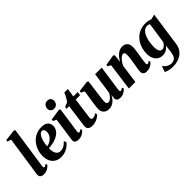

<svg xmlns="http://www.w3.org/2000/svg" viewBox="55 -1803 3039 3039"><g transform="rotate(-45 1575.0 -283.0)"><path d="M186.5 -97.5Q185 -80.5 189.5 -72.2Q194 -64 203.5 -64Q212 -64 222.5 -68.8Q233 -73.5 249.5 -88L262 -59.5Q250.5 -45.5 230.5 -29Q210.5 -12.5 181.2 -0.8Q152 11 112.5 11Q93 11 75.5 4.2Q58 -2.5 47 -17Q36 -31.5 36 -55Q36 -60 36.8 -67.5Q37.5 -75 38.8 -83.2Q40 -91.5 41 -97.5L137 -745.5L71.5 -765L78 -794.5L268 -817L290 -803Z M729 -101Q715.5 -80.5 685.2 -54Q655 -27.5 609.8 -8Q564.5 11.5 506 11.5Q452 11.5 413.8 -6.8Q375.5 -25 351.5 -55.8Q327.5 -86.5 316.5 -124.8Q305.5 -163 305 -203.5Q305 -277.5 328 -340.2Q351 -403 392.8 -449.8Q434.5 -496.5 490.8 -522.5Q547 -548.5 612.5 -548.5Q665.5 -548.5 698.2 -533.5Q731 -518.5 746.8 -492.5Q762.5 -466.5 763 -434Q763.5 -387.5 744 -353.2Q724.5 -319 691.8 -295.2Q659 -271.5 619.2 -256.5Q579.5 -241.5 539 -234.5Q498.5 -227.5 464 -226.5Q462.5 -191 467.5 -161.2Q472.5 -131.5 484.5 -109.5Q496.5 -87.5 516 -75.2Q535.5 -63 563 -63Q597 -63 623.8 -74.2Q650.5 -85.5 671.2 -102.8Q692 -120 707 -137.5ZM580.5 -498.5Q553 -498.5 532.5 -476.8Q512 -455 498 -420Q484 -385 475.8 -344.8Q467.5 -304.5 465 -267.5Q484.5 -269.5 506.8 -278Q529 -286.5 550 -300.8Q571 -315 588 -334.8Q605 -354.5 615 -379.2Q625 -404 624.5 -433.5Q623.5 -468 612 -483.2Q600.5 -498.5 580.5 -498.5Z M893 11Q867 11 847.8 3Q828.5 -5 819 -20Q809.5 -35 812 -58Q814 -73 818.2 -101.5Q822.5 -130 828 -169Q833.5 -208 840.2 -255Q847 -302 854 -354Q861 -406 868.5 -460L812 -486L817.5 -516.5L1004 -545L1027.5 -530.5L965.5 -98Q963 -80 967.5 -72Q972 -64 982 -64Q992 -64 1002.2 -69.2Q1012.5 -74.5 1027.5 -88L1040 -59.5Q1030.5 -47 1011 -30.5Q991.5 -14 962 -1.5Q932.5 11 893 11ZM962 -609.5Q928.5 -609.5 907.2 -632.5Q886 -655.5 887 -685Q888.5 -723.5 911.8 -750.2Q935 -777 976.5 -777Q1014.5 -777 1034.5 -754Q1054.5 -731 1054 -703Q1054 -665 1031 -637.2Q1008 -609.5 962 -609.5Z M1269.5 -186.5Q1267 -166.5 1264.8 -150.2Q1262.5 -134 1261.2 -122Q1260 -110 1260 -101Q1260 -85 1269 -77.2Q1278 -69.5 1293 -69.5Q1314 -69.5 1334.2 -77.8Q1354.5 -86 1371.5 -101.5L1383 -68Q1366.5 -48 1339.5 -30Q1312.5 -12 1277 -0.8Q1241.5 10.5 1198.5 10.5Q1159 10.5 1132.2 -9.5Q1105.5 -29.5 1107.5 -73Q1107.5 -77 1108.2 -84.2Q1109 -91.5 1110.8 -104.5Q1112.5 -117.5 1115.2 -137.8Q1118 -158 1122 -187.5L1159.5 -470.5H1100.5L1108.5 -507.5L1176.5 -534.5Q1191 -548 1206.5 -572.8Q1222 -597.5 1236 -625.5Q1250 -653.5 1259 -677H1338.5L1316.5 -532.5H1415L1406 -470.5H1308Z M1577.5 11Q1544.5 11 1516.5 -2Q1488.5 -15 1471.2 -41Q1454 -67 1453.5 -106Q1453.5 -122.5 1455.2 -143.5Q1457 -164.5 1460 -187.8Q1463 -211 1466.2 -234.2Q1469.5 -257.5 1473 -278L1501 -460.5L1443.5 -490.5L1449 -521.5L1631.5 -545L1654 -530.5L1622.5 -286.5Q1620 -265.5 1616.8 -242.5Q1613.5 -219.5 1610.8 -198Q1608 -176.5 1606.2 -159.5Q1604.5 -142.5 1604.5 -132.5Q1604.5 -112 1608.5 -99.2Q1612.5 -86.5 1621.8 -80.2Q1631 -74 1646 -74Q1667.5 -74 1688.2 -88.8Q1709 -103.5 1727 -126.8Q1745 -150 1757.5 -174L1809.5 -537.5H1956L1893.5 -98Q1891 -80 1896.8 -72Q1902.5 -64 1912 -64Q1921 -64 1931.5 -69.5Q1942 -75 1957 -88L1970 -59.5Q1961 -46.5 1941 -30Q1921 -13.5 1893 -1.5Q1865 10.5 1831 10.5Q1792 10.5 1773 -5.2Q1754 -21 1751.5 -47.5Q1751.5 -51.5 1752 -59.2Q1752.5 -67 1753.5 -76.8Q1754.5 -86.5 1756 -97Q1757.5 -107.5 1759 -116.5L1757 -117Q1744.5 -93.5 1727.2 -70.8Q1710 -48 1687.8 -29.5Q1665.5 -11 1638 0Q1610.5 11 1577.5 11Z M2226 -395Q2241 -423.5 2261 -450.2Q2281 -477 2305.8 -498.5Q2330.5 -520 2359 -532.8Q2387.5 -545.5 2420 -545.5Q2475 -545.5 2506 -513.2Q2537 -481 2537 -416Q2537 -395 2533.5 -365.8Q2530 -336.5 2525 -305Q2520 -273.5 2515.5 -245.5Q2511.5 -220 2506.8 -191.5Q2502 -163 2498.5 -137Q2495 -111 2494 -93Q2494 -75.5 2499.5 -69.8Q2505 -64 2512 -64Q2520.5 -64 2531.2 -69.2Q2542 -74.5 2557 -87L2569.5 -59Q2561.5 -48.5 2541.8 -32Q2522 -15.5 2491.5 -2.2Q2461 11 2418.5 11Q2390.5 11 2373 1.5Q2355.5 -8 2347.5 -23.8Q2339.5 -39.5 2340 -60Q2340 -70.5 2342 -88.5Q2344 -106.5 2347.8 -128.8Q2351.5 -151 2355.5 -174.2Q2359.5 -197.5 2363 -218Q2366.5 -240.5 2370.2 -264.2Q2374 -288 2377.2 -311Q2380.5 -334 2382.5 -354.8Q2384.5 -375.5 2384 -391.5Q2384 -414.5 2380.2 -427.8Q2376.5 -441 2368.2 -446.8Q2360 -452.5 2346 -452.5Q2330 -452.5 2312 -440.8Q2294 -429 2276.2 -409.5Q2258.5 -390 2242.8 -365.5Q2227 -341 2216 -315L2172.5 0H2026.5L2088.5 -460.5L2036 -486L2041.5 -516.5L2219 -545.5L2241.5 -531Z M3056 25.5Q3047.5 88 3019.8 131.5Q2992 175 2951.8 201.2Q2911.5 227.5 2864.5 239.5Q2817.5 251.5 2769 251.5Q2736 251.5 2706.2 247Q2676.5 242.5 2652.5 234.5Q2628.5 226.5 2613.5 216.5L2648 116Q2657.5 136 2680 155Q2702.5 174 2731 186.2Q2759.5 198.5 2788 198.5Q2822 198.5 2845.8 184.8Q2869.5 171 2884 141.8Q2898.5 112.5 2905 65L2923 -67.5Q2909.5 -47.5 2889.2 -29.5Q2869 -11.5 2842 -0.5Q2815 10.5 2781.5 10.5Q2729.5 10.5 2692 -13.8Q2654.5 -38 2634.2 -83Q2614 -128 2614 -189Q2614 -243.5 2627.5 -295.8Q2641 -348 2667.5 -393Q2694 -438 2733.5 -472.2Q2773 -506.5 2825.2 -525.8Q2877.5 -545 2942.5 -545Q2973.5 -545 3003.2 -538.2Q3033 -531.5 3054 -522.5L3136.5 -543.5ZM2982.5 -482Q2975 -488.5 2963.2 -493.2Q2951.5 -498 2934.5 -498Q2897 -498 2869.5 -477.8Q2842 -457.5 2823 -423.5Q2804 -389.5 2792.5 -347.8Q2781 -306 2776 -262.5Q2771 -219 2771 -180.5Q2771 -149 2776 -126.5Q2781 -104 2790.2 -89.5Q2799.5 -75 2812 -68Q2824.5 -61 2839 -61Q2858 -61 2876 -72.5Q2894 -84 2908.5 -101.8Q2923 -119.5 2931.5 -138Z"/></g></svg>

Font: Merriweather 72pt ExtraBold
Style: Italic
Weight: 800
Italic angle: -7.8°
Version: Version 2.101